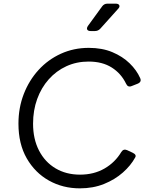

<svg xmlns="http://www.w3.org/2000/svg" viewBox="-20 -1019 836 1051"><path d="M417 12Q324 12 248 -30.5Q172 -73 126.5 -152Q81 -231 81 -342Q81 -429 110 -504Q139 -579 191 -636Q243 -693 313.5 -725Q384 -757 466 -757Q539 -757 595 -733.5Q651 -710 689.5 -672.5Q728 -635 747 -592Q757 -571 734 -561L701 -548Q680 -539 670 -561Q643 -617 591.5 -649.5Q540 -682 465 -682Q399 -682 343.5 -656.5Q288 -631 247 -585Q206 -539 183.5 -477Q161 -415 161 -342Q161 -258 193.5 -195Q226 -132 284 -97.5Q342 -63 418 -63Q494 -63 552 -96.5Q610 -130 644 -187Q656 -206 676 -197L706 -183Q729 -172 720 -157Q696 -113 652.5 -74.5Q609 -36 549.5 -12Q490 12 417 12ZM477 -849Q462 -849 457.5 -857Q453 -865 462 -878L539 -984Q550 -999 568 -999H613Q629 -999 633 -990Q637 -981 626 -970L529 -862Q517 -849 499 -849Z"/></svg>

Font: Pitagon Sans Text
Style: Italic
Weight: 400
Italic angle: -8°
Designer: Travis Tran
Foundry: Pitagon
Version: Version 1.001; ttfautohint (v1.8.4.7-5d5b);gftools[0.9.26]